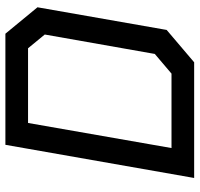

<svg xmlns="http://www.w3.org/2000/svg" viewBox="-34 -706 740 712"><g transform="rotate(-90 336.0 -350.0)"><path d="M155 -700H567L665 -581L581 -102L461 0H32ZM419 -84 492 -146 564 -554 513 -616H236L143 -84Z"/></g></svg>

Font: Chakra Petch Medium
Style: Italic
Weight: 500
Italic angle: -10°
Designer: Katatrad Aksorn Co.,Ltd.
Foundry: Cadson Demak Co.,Ltd.
Version: Version 1.000; ttfautohint (v1.6)